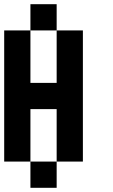

<svg xmlns="http://www.w3.org/2000/svg" viewBox="-20 -895 540 915"><path d="M0 -125V-750H125V-500H250V-750H375V-125H250V-375H125V-125ZM125 -125H250V0H125ZM125 -750V-875H250V-750Z"/></svg>

Font: GalmuriMono7 Regular
Style: Regular
Weight: 400
Designer: Lee Minseo (quiple)
Version: Version 2.399;hotconv 1.1.1;makeotfexe 2.6.0 DEVELOPMENT